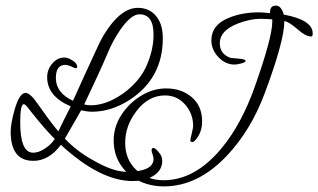

<svg xmlns="http://www.w3.org/2000/svg" viewBox="-20 -512 1134 684"><path d="M453 133Q337 133 197 4Q154 61 99 61Q18 61 18 -43Q18 -71 32 -121Q49 -181 71 -181Q88 -181 115 -141Q137 -110 155 -85.5Q173 -61 188 -44Q195 -59 206 -81.5Q217 -104 232 -133Q148 -169 148 -237Q148 -264 166 -285.5Q184 -307 210 -307Q222 -307 238.5 -296.5Q255 -286 255 -274Q255 -269 250 -269Q246 -269 232 -276Q220 -281 213 -281Q179 -281 179 -234Q179 -181 240 -153L279 -239Q305 -295 322 -332.5Q339 -370 350 -388Q409 -484 471 -484Q515 -484 539 -451Q560 -423 560 -376Q560 -232 440 -155Q375 -114 308 -114Q298 -114 288 -115.5Q278 -117 269 -119Q259 -102 245 -77Q231 -52 211 -18Q231 3 256 22.5Q281 42 312 59Q383 100 430 100Q527 100 527 54Q527 49 524 39Q520 30 520 24Q520 15 527 15Q534 15 550 36Q558 47 558 61Q558 97 522 117Q494 133 453 133ZM303 -137Q341 -137 380 -156Q419 -175 451 -206Q483 -237 499 -271Q527 -331 527 -389Q527 -461 477 -461Q437 -461 384 -366Q374 -348 360 -314.5Q346 -281 324 -234L280 -140Q291 -137 303 -137ZM98 32Q118 32 140.5 17Q163 2 175 -17Q156 -36 136.5 -58.5Q117 -81 97 -106L75 -134Q68 -141 65 -141Q52 -141 52 -76Q52 32 98 32ZM564 152Q514 152 473.5 131.5Q433 111 409 74Q385 37 385 -12Q385 -60 412 -102Q439 -144 482 -170.5Q525 -197 572 -197Q627 -197 663.5 -165.5Q700 -134 700 -80Q700 -44 681 -19Q671 -6 666 -6Q658 -6 658 -12Q658 -15 659.5 -21Q661 -27 663 -36Q665 -45 666.5 -52Q668 -59 668 -64Q668 -107 639.5 -139.5Q611 -172 568 -172Q508 -172 466 -116Q426 -64 426 -3Q426 56 465 93Q504 130 563 130Q676 130 771 14Q841 -71 888 -204Q950 -379 950 -435V-443Q939 -444 928 -444.5Q917 -445 906 -445Q872 -445 827 -428Q763 -403 763 -358Q763 -321 798 -307Q800 -306 809 -305Q818 -304 832 -303Q855 -301 855 -295Q855 -290 839.5 -286Q824 -282 816 -282Q783 -282 758 -308.5Q733 -335 733 -368Q733 -423 794 -448Q842 -468 902 -468Q918 -468 942 -465V-469Q942 -492 963 -492Q982 -492 991 -460Q1094 -441 1094 -393Q1094 -382 1089 -382Q1069 -382 1041 -407Q1010 -434 993 -437Q993 -366 922 -177Q873 -47 788 43Q685 152 564 152Z"/></svg>

Font: Petemoss
Style: Regular
Weight: 400
Designer: Robert E. Leuschke
Foundry: Robert E. Leuschke
Version: Version 1.010; ttfautohint (v1.8.3)